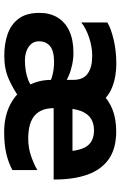

<svg xmlns="http://www.w3.org/2000/svg" viewBox="152 -711 580 924"><g transform="rotate(90 442.0 -249.0)"><path d="M444.6 -48.8Q411.6 -24.6 362.6 -2.1Q313.6 20.4 248.6 20.4Q190.8 20.4 144.1 4.3Q97.4 -11.8 69.7 -48.9Q42 -86 42 -149.6Q42 -199.6 64.4 -236.3Q86.8 -273 129.4 -292.7Q172 -312.4 233.8 -312.4Q263.2 -312.4 292.7 -306Q322.2 -299.6 346.9 -288.8Q371.6 -278 387 -264.2L394.4 -190.4Q373.8 -202.8 343.5 -211Q313.2 -219.2 278.6 -219.2Q226 -219.2 202.4 -200.2Q178.8 -181.2 178.8 -146.6Q178.8 -124.8 191 -110Q203.2 -95.2 224.2 -87.1Q245.2 -79 271.4 -79Q294 -79 318.9 -82.7Q343.8 -86.4 365.8 -95.1Q387.8 -103.8 400.2 -118.4ZM364.4 -206.4V-311.8Q364.4 -359.6 334 -381.2Q303.6 -402.8 249 -402.8Q205.4 -402.8 160.4 -387.7Q115.4 -372.6 88 -350V-475.4Q113.6 -492 168.3 -505.4Q223 -518.8 288.2 -518.8Q312.8 -518.8 341.7 -514.4Q370.6 -510 398.6 -499.3Q426.6 -488.6 449.9 -468.8Q473.2 -449 487.1 -418.7Q501 -388.4 501 -344.4L500.4 -219Q500.4 -156.8 536 -125.8Q571.6 -94.8 647.4 -94.8Q691.6 -94.8 732 -108.9Q772.4 -123 798.6 -139V-18.8Q763.2 0.6 718.8 10.8Q674.4 21 616.4 21Q539.6 21 483.3 -8.2Q427 -37.4 395.7 -88.7Q364.4 -140 364.4 -206.4ZM364.4 -246.4Q364.4 -376 428.9 -447.1Q493.4 -518.2 612.2 -518.2Q695.2 -518.2 746.2 -482.2Q797.2 -446.2 820.8 -378.9Q844.4 -311.6 844 -217.2H456.2L443.8 -307.8H731.6L709 -266.6Q707.2 -344.6 683 -378Q658.8 -411.4 606.8 -411.4Q574.8 -411.4 551.2 -397Q527.6 -382.6 514.3 -348.6Q501 -314.6 501 -256.2Z"/></g></svg>

Font: Maven Pro VF Beta
Style: Regular
Weight: 400
Designer: Joe Prince
Foundry: Joe Prince
Version: Version 2.002